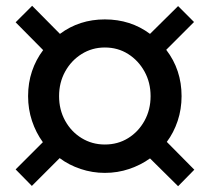

<svg xmlns="http://www.w3.org/2000/svg" viewBox="-20 -694 724 663"><path d="M90 -52 34 -109 128 -203Q104 -236 90.5 -276.5Q77 -317 77 -362Q77 -408 90.5 -448Q104 -488 129 -521L34 -617L91 -674L187 -577Q254 -627 342 -627Q431 -627 498 -577L595 -673L650 -618L554 -522Q607 -453 607 -362Q607 -317 593.5 -276.5Q580 -236 556 -204L651 -108L595 -51L498 -147Q466 -124 426 -110.5Q386 -97 342 -97Q299 -97 258.5 -110.5Q218 -124 186 -148ZM342 -195Q387 -195 422.5 -217Q458 -239 479 -277Q500 -315 500 -362Q500 -409 479 -447Q458 -485 422.5 -507.5Q387 -530 342 -530Q298 -530 262 -507.5Q226 -485 205 -447Q184 -409 184 -362Q184 -315 205 -277Q226 -239 262 -217Q298 -195 342 -195Z"/></svg>

Font: Red Hat Text Medium
Style: Italic
Weight: 500
Italic angle: -12°
Designer: Pentagram, MCKL
Foundry: Pentagram, MCKL
Version: Version 1.023; ttfautohint (v1.8.3)